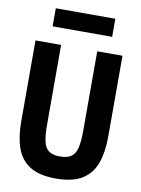

<svg xmlns="http://www.w3.org/2000/svg" viewBox="-97 -946 753 1026"><g transform="rotate(10 280.0 -433.0)"><path d="M278 15Q188 15 137 -17.5Q86 -50 65 -110Q44 -170 44 -251V-693H183V-260Q183 -202 191 -168Q199 -134 220.5 -119.5Q242 -105 280 -105Q319 -105 340.5 -119.5Q362 -134 370.5 -168.5Q379 -203 379 -261V-693H516V-251Q516 -170 494.5 -110Q473 -50 421.5 -17.5Q370 15 278 15ZM121 -783V-881H444V-783Z"/></g></svg>

Font: Ubuntu Sans Mono
Style: Bold
Weight: 700
Monospace: yes
Designer: Dalton Maag Ltd
Foundry: Dalton Maag Ltd
Version: Version 1.006